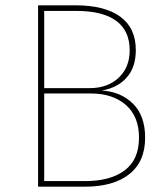

<svg xmlns="http://www.w3.org/2000/svg" viewBox="-20 -701 627 721"><path d="M525 -184Q525 -94 465.5 -47Q406 0 299 0H123V-681H264Q373 -681 431.5 -638.5Q490 -596 490 -513Q490 -448 455.5 -409.5Q421 -371 362 -361Q433 -357 479 -312Q525 -267 525 -184ZM146 -660V-370H316Q384 -370 425.5 -409Q467 -448 467 -512Q467 -586 416 -623Q365 -660 267 -660ZM502 -184Q502 -264 452.5 -307Q403 -350 321 -350H146V-21H300Q395 -21 448.5 -61.5Q502 -102 502 -184Z"/></svg>

Font: Fira Sans Thin
Style: Regular
Weight: 100
Designer: bBox Type GmbH & Carrois Corporate GbR & Edenspiekermann AG
Foundry: bBox Type GmbH & Carrois Corporate GbR & Edenspiekermann AG
Version: Version 4.301